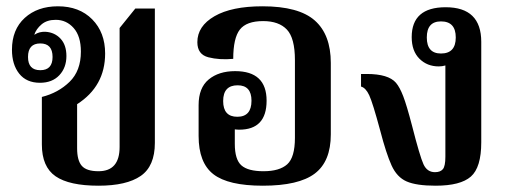

<svg xmlns="http://www.w3.org/2000/svg" viewBox="-20 -579 1624 610"><path d="M293 11Q382 11 427 -20Q472 -51 472 -125V-552H410L360 -490V-112Q360 -35 293 -35Q255 -35 240 -52Q225 -69 225 -108V-248Q314 -305 314 -409Q314 -476 273 -517.5Q232 -559 164 -559Q99 -559 58.5 -522Q18 -485 18 -421Q18 -374 41 -345Q64 -316 107 -316Q146 -316 168.5 -340Q191 -364 191 -401Q191 -436 172.5 -456Q154 -476 125 -478Q105 -479 90 -469H89Q95 -487 112 -501.5Q129 -516 157 -516Q191 -516 214 -490Q237 -464 237 -415Q237 -354 201 -319Q165 -284 113 -271V-120Q113 -49 156.5 -19Q200 11 293 11ZM108 -356Q69 -356 69 -398Q69 -441 108 -441Q147 -441 147 -398Q147 -356 108 -356Z M1031 -152V-379Q1031 -469 980 -514Q929 -559 814 -559Q716 -559 661.5 -527.5Q607 -496 607 -445Q607 -406 642 -397Q677 -388 721 -392Q721 -458 742 -485Q763 -512 816 -512Q866 -512 891.5 -485Q917 -458 917 -388V-141Q917 -79 892.5 -57Q868 -35 817 -35Q768 -35 747 -53.5Q726 -72 726 -122V-168Q733 -167 740 -167Q827 -167 827 -259Q827 -353 727 -353Q675 -353 643 -326.5Q611 -300 611 -245V-147Q611 -62 658 -25.5Q705 11 815 11Q929 11 980 -27.5Q1031 -66 1031 -152ZM734 -208Q689 -208 689 -258Q689 -308 735 -308Q779 -308 779 -259Q779 -208 734 -208Z M1509 -127V-446Q1509 -556 1396 -556Q1288 -556 1288 -461Q1288 -417 1312.5 -392.5Q1337 -368 1374 -368Q1385 -368 1395 -371V-81Q1395 -51 1387 -41.5Q1379 -32 1362 -32Q1337 -32 1325.5 -57Q1314 -82 1289 -180Q1272 -245 1261 -273.5Q1250 -302 1238 -316Q1214 -344 1145 -344H1127V-304Q1142 -300 1153 -276.5Q1164 -253 1188 -164Q1207 -91 1224 -53.5Q1241 -16 1272 -2.5Q1303 11 1364 11Q1443 11 1476 -18Q1509 -47 1509 -127ZM1381 -409Q1336 -409 1336 -460Q1336 -511 1381 -511Q1428 -511 1428 -460Q1428 -409 1381 -409Z"/></svg>

Font: Noto Serif Thai SemiCondensed Semi
Style: Regular
Weight: 600
Width: 4
Designer: Monotype Design Team
Foundry: Monotype Imaging Inc.
Version: Version 1.901